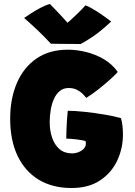

<svg xmlns="http://www.w3.org/2000/svg" viewBox="-20 -918 678 962"><path d="M338.5 24Q243.5 24 174.8 -17.2Q106 -58.5 68.5 -136.2Q31 -214 31 -323Q31 -424.5 64.8 -502.5Q98.5 -580.5 163 -624.8Q227.5 -669 319.5 -669Q365 -669 412.2 -657.2Q459.5 -645.5 501 -621Q542.5 -596.5 570 -557.5Q559 -544.5 532.5 -520.5Q506 -496.5 473.8 -471Q441.5 -445.5 412 -427.5Q406.5 -435 395.2 -446.8Q384 -458.5 366.2 -467.8Q348.5 -477 323.5 -477Q297.5 -477 279.2 -461.8Q261 -446.5 250 -421.8Q239 -397 234 -366.8Q229 -336.5 229 -306.5Q229 -263.5 241.2 -227.8Q253.5 -192 278.2 -170.8Q303 -149.5 341 -149.5Q357.5 -149.5 373.5 -155.8Q389.5 -162 399.8 -173Q410 -184 410 -197Q410 -202.5 409.8 -205.5Q409.5 -208.5 408.5 -211.5Q402 -213.5 389.2 -215.8Q376.5 -218 361.8 -219.8Q347 -221.5 333.8 -222.5Q320.5 -223.5 312 -223.5Q312 -240.5 313 -267.2Q314 -294 315.8 -320.5Q317.5 -347 319.5 -363Q353.5 -363 403 -357.8Q452.5 -352.5 502.2 -344.2Q552 -336 586 -326Q591.5 -309.5 593.8 -286Q596 -262.5 596 -244Q596 -174.5 567.2 -113.2Q538.5 -52 481.2 -14Q424 24 338.5 24ZM408.5 -891.5Q424 -885.5 444.5 -873.5Q465 -861.5 484.8 -848Q504.5 -834.5 519 -823.8Q533.5 -813 537 -810Q481 -758 440.5 -731.5Q400 -705 384 -697.5Q371.5 -697.5 343.5 -697.8Q315.5 -698 285 -698.2Q254.5 -698.5 235 -699Q202.5 -734 170.2 -764.8Q138 -795.5 101 -828Q114 -837 136.2 -851.5Q158.5 -866 183.8 -879.2Q209 -892.5 230 -898Q246.5 -881.5 261 -866.2Q275.5 -851 287.5 -838Q299.5 -825 308.2 -815.2Q317 -805.5 322 -800H313.5Q318 -803 334 -817.5Q350 -832 370.5 -852Q391 -872 408.5 -891.5Z"/></svg>

Font: Grandstander Thin Black
Style: Regular
Weight: 900
Version: Version 1.200